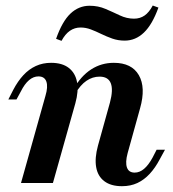

<svg xmlns="http://www.w3.org/2000/svg" viewBox="-20 -652 617 684"><path d="M414.5 11.3Q375 11.3 351.6 -6.5Q328.2 -24.2 322.6 -56.5Q316.9 -88.7 329 -133.1L371.8 -287.1Q383.9 -332.3 374.6 -355.6Q365.3 -379 334.7 -379Q309.7 -379 287.9 -364.1Q266.1 -349.2 248.4 -318.5L241.9 -334.7Q268.5 -381.5 304.8 -404.8Q341.1 -428.2 385.5 -428.2Q449.2 -428.2 474.6 -384.3Q500 -340.3 479 -266.1L434.7 -106.5Q425.8 -73.4 432.3 -55.2Q438.7 -37.1 459.7 -37.1Q477.4 -37.1 493.1 -50.4Q508.9 -63.7 523.4 -90.3L537.9 -118.5H567.7L549.2 -84.7Q533.1 -54 513.3 -32.7Q493.5 -11.3 469.4 0Q445.2 11.3 414.5 11.3ZM54.8 0 141.9 -310.5Q151.6 -342.7 145.2 -361.3Q138.7 -379.8 116.9 -379.8Q99.2 -379.8 83.5 -366.5Q67.7 -353.2 54 -325.8L38.7 -297.6H9.7L27.4 -332.3Q43.5 -362.9 63.3 -384.3Q83.1 -405.6 107.7 -416.9Q132.3 -428.2 162.1 -428.2Q201.6 -428.2 225 -410.1Q248.4 -391.9 254.4 -359.7Q260.5 -327.4 248.4 -283.9L168.5 0ZM199.2 -506.5 179.8 -513.7Q201.6 -575.8 231 -603.6Q260.5 -631.5 299.2 -631.5Q329.8 -631.5 356 -620.2Q382.3 -608.9 406.9 -597.2Q431.5 -585.5 457.3 -585.5Q479 -585.5 495.2 -596.8Q511.3 -608.1 524.2 -632.3L544.4 -625Q522.6 -564.5 492.7 -535.9Q462.9 -507.3 424.2 -507.3Q400.8 -507.3 380.2 -514.5Q359.7 -521.8 340.7 -531Q321.8 -540.3 303.6 -547.2Q285.5 -554 266.9 -554Q246 -554 229 -542.3Q212.1 -530.6 199.2 -506.5Z"/></svg>

Font: Playfair 5pt SemiExpanded Light
Style: Bold Italic
Weight: 700
Italic angle: -15.6°
Version: Version 2.001;gftools[0.9.30]